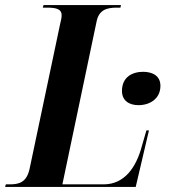

<svg xmlns="http://www.w3.org/2000/svg" viewBox="-52 -734 667 754"><path d="M-32 0H481L533 -222H523L505 -160C483 -77 437 -10 355 -10H193L327 -648C336 -696 368 -704 407 -704H421L423 -714H119L116 -704H131C166 -704 190 -700 190 -674C190 -666 188 -654 184 -639L64 -70C52 -17 22 -10 -14 -10H-29ZM492 -321C536 -321 578 -346 578 -397C578 -437 546 -452 510 -452C467 -452 427 -431 427 -377C427 -338 456 -321 492 -321Z"/></svg>

Font: Noto Serif Display Condensed
Style: Bold Italic
Weight: 700
Width: 3
Italic angle: -12°
Designer: Monotype Design Team
Foundry: Monotype Imaging Inc.
Version: Version 2.009